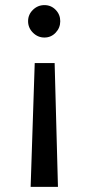

<svg xmlns="http://www.w3.org/2000/svg" viewBox="-20 -532 346 752"><path d="M116 -285H194L207 200H100ZM154 -512Q180 -512 198 -493.5Q216 -475 216 -449Q216 -423 198 -404Q180 -385 154 -385Q128 -385 109 -404Q90 -423 90 -449Q90 -475 109 -493.5Q128 -512 154 -512Z"/></svg>

Font: Inclusive Sans
Style: Regular
Weight: 400
Designer: Olivia King
Foundry: Olivia King
Version: Version 2.004